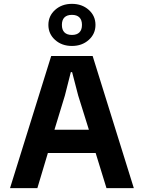

<svg xmlns="http://www.w3.org/2000/svg" viewBox="-20 -968 739 988"><path d="M668.6 0H527.9L472.2 -180.7H226.4L172.3 0H31.6L243.5 -680H456.7ZM437.4 -300.3 382.4 -476.3 351.1 -596.7H344.4L313.9 -476.3L260.2 -300.3ZM229 -839.8Q229 -886.2 263.7 -917.2Q298.4 -948.2 350.1 -948.2Q401.9 -948.2 436.6 -917.3Q471.3 -886.4 471.3 -839.9Q471.3 -793.5 436.6 -762.5Q401.9 -731.5 350.1 -731.5Q298.4 -731.5 263.7 -762.4Q229 -793.4 229 -839.8ZM401.8 -839.9Q401.8 -865.2 388.6 -878.4Q375.5 -891.5 350.1 -891.5Q324.8 -891.5 311.6 -878.4Q298.5 -865.2 298.5 -839.9Q298.5 -814.5 311.6 -801.4Q324.8 -788.2 350.1 -788.2Q375.5 -788.2 388.6 -801.4Q401.8 -814.5 401.8 -839.9Z"/></svg>

Font: TASA Orbiter VF Text
Style: Regular
Weight: 400
Designer: Weizhong Zhang
Foundry: 本地遙控
Version: Version 1.001;Glyphs 3.2 (3192)